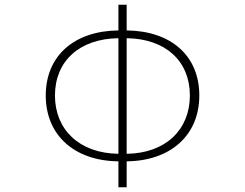

<svg xmlns="http://www.w3.org/2000/svg" viewBox="-20 -770 1040 814"><path d="M482 24H517V-86C705 -88 825 -198 825 -365C825 -534 705 -639 517 -641V-750H482V-641C295 -639 174 -534 174 -365C174 -197 295 -88 482 -86ZM482 -118C317 -120 213 -220 213 -365C213 -511 317 -606 482 -608ZM517 -608C683 -606 785 -510 785 -365C785 -221 683 -120 517 -118Z"/></svg>

Font: Harano Aji Gothic TW ExtraLight
Style: Regular
Weight: 250
Foundry: Masamichi Hosoda
Version: HaranoAjiGothicTW-ExtraLight version 20230610;ttx 4.39.4